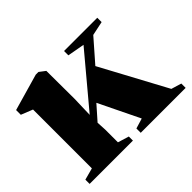

<svg xmlns="http://www.w3.org/2000/svg" viewBox="-122 -703 878 878"><g transform="rotate(-45 316.5 -264.0)"><path d="M69.5 -43V-423.5L13 -446V-476.5L191 -527.5H208.5L237.5 -505.5L238.5 -324L235.5 -223L442 -469.5L359 -484.5V-512.5H574V-484.5L505.5 -470L411.5 -362.5L583.5 -43L633 -28V0H342.5V-28L392 -43L296 -240.5L235.5 -172L238 -126V-43L292 -26.5V0H12V-27.5Z"/></g></svg>

Font: Merriweather 120pt Black
Style: Regular
Weight: 900
Designer: Eben Sorkin
Foundry: Eben Sorkin
Version: Version 2.100